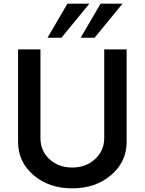

<svg xmlns="http://www.w3.org/2000/svg" viewBox="-20 -1020 791 1050"><path d="M240 -813.8 348.8 -1000H468.8L316.2 -813.8ZM421.2 -813.8 530 -1000H650L497.5 -813.8ZM78.8 -243.8V-750H201.2V-265Q201.2 -195 250.6 -149.4Q300 -103.8 375 -103.8Q450 -103.8 500 -150Q550 -196.2 550 -265V-750H672.5V-243.8Q672.5 -135 587.5 -62.5Q502.5 10 375 10Q247.5 10 163.1 -62.5Q78.8 -135 78.8 -243.8Z"/></svg>

Font: Now Medium
Style: Regular
Weight: 500
Designer: Alfredo Marco Pradil
Foundry: Alfredo Marco Pradil
Version: Version 1.002;PS 001.002;hotconv 1.0.88;makeotf.lib2.5.64775